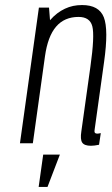

<svg xmlns="http://www.w3.org/2000/svg" viewBox="-20 -567 445 760"><path d="M291 -500Q336 -500 345.5 -462.5Q355 -425 338 -304L302 -47Q297 -15 305.5 -2.5Q314 10 340 10Q347 10 354.5 9Q362 8 372 6L379 -40Q369 -38 367 -38Q357 -38 355 -42.5Q353 -47 355 -57L392 -322Q410 -450 391 -498.5Q372 -547 305 -547Q286 -547 269.5 -543.5Q253 -540 237 -532.5Q221 -525 206.5 -514Q192 -503 178 -487L174 -537H134L59 0H110L158 -344Q169 -423 202 -461.5Q235 -500 291 -500ZM133 173H168L217 45H151Z"/></svg>

Font: Secuela ExtLt
Style: Italic
Weight: 200
Italic angle: -8°
Designer: Fernando Haro
Foundry: deFharo
Version: Version 1.704